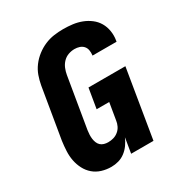

<svg xmlns="http://www.w3.org/2000/svg" viewBox="-175 -870 950 1005"><g transform="rotate(-30 300.0 -367.5)"><path d="M209 8Q179 8 151.5 -0.5Q124 -9 103 -27Q82 -45 69 -70Q56 -95 50.5 -123Q45 -151 46.5 -181Q48 -211 52 -240L103 -545Q108 -573 117.5 -600Q127 -627 145 -651Q163 -675 187 -693.5Q211 -712 238 -723.5Q265 -735 293 -739Q321 -743 349 -743Q378 -743 406 -739.5Q434 -736 460 -726Q486 -716 507.5 -699.5Q529 -683 542.5 -660Q556 -637 560.5 -608.5Q565 -580 560 -552Q560 -550 559.5 -548.5Q559 -547 559 -546H413Q414 -546 414 -546.5Q414 -547 414 -548Q416 -563 413.5 -578Q411 -593 401.5 -603.5Q392 -614 378 -618.5Q364 -623 349 -623Q330 -623 311.5 -616.5Q293 -610 279 -595.5Q265 -581 257.5 -562.5Q250 -544 247 -526L196 -221Q194 -208 193.5 -195Q193 -182 194.5 -170Q196 -158 200.5 -146.5Q205 -135 213.5 -127Q222 -119 234 -115.5Q246 -112 259 -112Q275 -112 291 -116.5Q307 -121 320.5 -132Q334 -143 341.5 -158.5Q349 -174 351 -190L368 -292H292L312 -412H535L467 0H332L347 -91Q338 -70 324.5 -51Q311 -32 292.5 -18Q274 -4 252.5 2Q231 8 209 8Z"/></g></svg>

Font: Iosevka Curly Heavy Extended
Style: Italic
Weight: 900
Width: 7
Italic angle: -9°
Monospace: yes
Designer: Belleve Invis
Foundry: Belleve Invis
Version: Version 11.1.0; ttfautohint (v1.8.3)